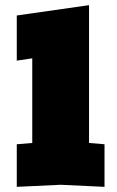

<svg xmlns="http://www.w3.org/2000/svg" viewBox="-20 -720 455 744"><path d="M45 4V-161L105 -166V-494L45 -485V-660L325 -700V-166L385 -161V4L215 -4Z"/></svg>

Font: Tektur SemiCondensed Black
Style: Regular
Weight: 900
Width: 4
Designer: Adam Jagosz
Foundry: Adam Jagosz
Version: Version 1.005;gftools[0.9.30]